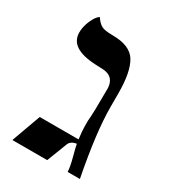

<svg xmlns="http://www.w3.org/2000/svg" viewBox="-155 -702 708 788"><g transform="rotate(30 199.0 -308.5)"><path d="M308 -319Q308 -200 347 0H289Q288 -24 276.5 -66.5Q265 -109 264 -119Q235 -115 228 -93L192 0H27L77 -138H261Q256 -175 256 -198Q256 -221 256 -224Q260 -260 260 -381Q257 -432 208 -437Q193 -438 166 -439Q44 -445 44 -520Q44 -559 69 -600Q77 -611 85 -617Q100 -595 115 -586.5Q130 -578 168 -578Q251 -578 279.5 -531.5Q308 -485 308 -383Z"/></g></svg>

Font: Cardo
Style: Regular
Weight: 400
Designer: David J. Perry
Foundry: David J. Perry
Version: Version 1.0451